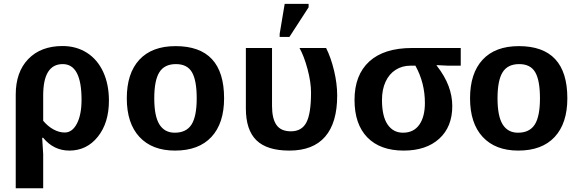

<svg xmlns="http://www.w3.org/2000/svg" viewBox="-20 -780 3040 1007"><path d="M551.3 -252Q551.3 -135.7 493.2 -63Q435.1 9.8 343.8 9.8Q261.7 9.8 206.5 -57.1H201.2L206.5 28.8V207.5H62.5V-283.7Q62.5 -402.3 128.4 -470.5Q194.3 -538.6 308.1 -538.6Q379.4 -538.6 434.8 -503.9Q490.2 -469.2 520.8 -403.8Q551.3 -338.4 551.3 -252ZM407.7 -256.8Q407.7 -443.8 309.1 -443.8Q206.5 -443.8 206.5 -279.3V-146.5Q230.5 -117.7 260.3 -101.3Q290 -85 319.3 -85Q358.9 -85 383.3 -131.6Q407.7 -178.2 407.7 -256.8Z M1155.3 -264.6Q1155.3 -133.3 1088.9 -61.8Q1022.5 9.8 897.9 9.8Q777.8 9.8 711.4 -61.8Q645 -133.3 645 -264.6Q645 -395.5 710.9 -466.8Q776.9 -538.1 900.9 -538.1Q1155.3 -538.1 1155.3 -264.6ZM1011.7 -264.6Q1011.7 -358.4 986.8 -401.1Q961.9 -443.8 902.8 -443.8Q842.3 -443.8 815.7 -400.9Q789.1 -357.9 789.1 -264.6Q789.1 -170.4 816.2 -127.2Q843.3 -84 896.5 -84Q957 -84 984.4 -126.7Q1011.7 -169.4 1011.7 -264.6Z M1748.5 -278.8Q1748.5 -136.2 1685.3 -63.2Q1622.1 9.8 1497.6 9.8Q1380.4 9.8 1325 -44.2Q1269.5 -98.1 1269.5 -211.4V-528.3H1406.7V-224.6Q1406.7 -158.2 1429.9 -124.8Q1453.1 -91.3 1505.9 -91.3Q1562.5 -91.3 1586.9 -137.7Q1611.3 -184.1 1611.3 -294.4Q1611.3 -349.1 1593 -417.5Q1574.7 -485.8 1550.8 -528.3H1690.4Q1715.8 -477.5 1732.2 -409.2Q1748.5 -340.8 1748.5 -278.8ZM1446.8 -586.4V-602.5L1473.1 -759.8H1598.6V-741.7L1498 -586.4Z M2352.1 -223.6Q2352.1 -114.7 2283.7 -52.5Q2215.3 9.8 2097.2 9.8Q1974.1 9.8 1906.7 -59.3Q1839.4 -128.4 1839.4 -255.9Q1839.4 -386.7 1916.7 -457.5Q1994.1 -528.3 2141.6 -528.3H2396.5V-435.5H2330.6L2270 -438.5V-436.5Q2313 -381.3 2332.5 -329.1Q2352.1 -276.9 2352.1 -223.6ZM2208.5 -240.2Q2208.5 -345.7 2158.7 -435.5H2132.3Q2089.4 -435.5 2055.2 -413.8Q2021 -392.1 2002.2 -351.3Q1983.4 -310.5 1983.4 -255.9Q1983.4 -170.4 2012.7 -127.2Q2042 -84 2093.8 -84Q2149.4 -84 2179 -125.7Q2208.5 -167.5 2208.5 -240.2Z M2955.6 -264.6Q2955.6 -133.3 2889.2 -61.8Q2822.8 9.8 2698.2 9.8Q2578.1 9.8 2511.7 -61.8Q2445.3 -133.3 2445.3 -264.6Q2445.3 -395.5 2511.2 -466.8Q2577.1 -538.1 2701.2 -538.1Q2955.6 -538.1 2955.6 -264.6ZM2812 -264.6Q2812 -358.4 2787.1 -401.1Q2762.2 -443.8 2703.1 -443.8Q2642.6 -443.8 2616 -400.9Q2589.4 -357.9 2589.4 -264.6Q2589.4 -170.4 2616.5 -127.2Q2643.6 -84 2696.8 -84Q2757.3 -84 2784.7 -126.7Q2812 -169.4 2812 -264.6Z"/></svg>

Font: Liberation Mono
Style: Bold
Weight: 700
Monospace: yes
Designer: Steve Matteson
Foundry: Ascender Corporation
Version: Version 2.1.5